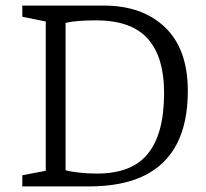

<svg xmlns="http://www.w3.org/2000/svg" viewBox="-20 -668 739 688"><path d="M60 0V-40L144 -56V-591L60 -608V-648H352Q490 -648 571.5 -570Q653 -492 653 -342Q653 -228 613.5 -152Q574 -76 495.5 -38Q417 0 299 0ZM327 -46Q388 -46 433.5 -63Q479 -80 508.5 -115.5Q538 -151 553 -205.5Q568 -260 568 -335Q568 -398 554 -446Q540 -494 511 -527.5Q482 -561 435.5 -578Q389 -595 323 -595Q290 -595 263.5 -593Q237 -591 215 -586V-58Q232 -53 264 -49.5Q296 -46 327 -46Z"/></svg>

Font: Faustina Light Light
Style: Regular
Weight: 300
Version: Version 1.200